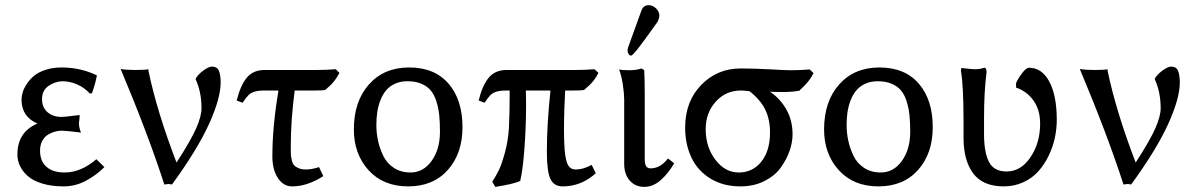

<svg xmlns="http://www.w3.org/2000/svg" viewBox="-20 -710 4661 749"><path d="M223.1 -393.1Q194.3 -392.1 169.2 -374.8Q144 -357.4 144 -323.2Q144 -290.5 165.5 -272.2Q187 -253.9 220.2 -253.9Q231.9 -253.9 259 -257.6Q286.1 -261.2 291 -261.2Q291 -254.9 289.6 -244.1Q288.1 -233.4 288.1 -226.1Q288.1 -212.9 295.9 -192.9Q237.3 -200.2 221.2 -200.2Q207.5 -200.2 194.1 -196.5Q180.7 -192.9 167 -184.6Q153.3 -176.3 144.8 -160.2Q136.2 -144 136.2 -122.1Q136.2 -81.1 161.4 -59.1Q186.5 -37.1 231.9 -37.1Q295.9 -37.1 356 -88.9L387.2 -58.1Q357.4 -27.8 316.2 -5.4Q274.9 17.1 228 17.1Q181.2 17.1 145 6.1Q108.9 -4.9 88.4 -23.2Q67.9 -41.5 57.9 -62.7Q47.9 -84 47.9 -106.9Q47.9 -195.3 126 -228Q64 -254.9 64 -320.8Q64 -334.5 68.6 -350.1Q73.2 -365.7 85 -383.3Q96.7 -400.9 113.5 -414.8Q130.4 -428.7 158.2 -437.7Q186 -446.8 220.2 -446.8Q294.4 -446.8 357.9 -416Q354.5 -392.1 338.9 -346.2L330.1 -345.2Q311 -367.2 282 -380.1Q252.9 -393.1 223.1 -393.1Z M559.1 -439.9V-434.1Q592.3 -274.4 668.9 -75.2V-76.2Q726.6 -165.5 746.3 -211.7Q766.1 -257.8 766.1 -287.1Q766.1 -351.6 742.7 -401.9Q751.5 -418.9 772.9 -434.6Q794.4 -450.2 806.6 -450.2Q827.1 -450.2 834 -433.6Q840.8 -417 840.8 -388.2Q840.8 -326.2 795.2 -225.8Q749.5 -125.5 650.9 9.8Q641.6 7.8 636.7 7.8L621.1 9.8Q558.6 -183.6 450.7 -440.9Q471.7 -437 508.8 -437Q545.9 -437 559.1 -439.9Z M1204.6 -356.9H1130.4V-362.8Q1114.3 -242.2 1114.3 -141.1V-132.8Q1114.3 -116.2 1114.7 -107.7Q1115.2 -99.1 1118.2 -85.7Q1121.1 -72.3 1127 -65.7Q1132.8 -59.1 1144.5 -54Q1156.2 -48.8 1173.3 -48.8Q1195.8 -48.8 1224.6 -58.1L1241.2 -22.9Q1178.7 17.1 1119.6 17.1Q1085.4 17.1 1064 -15.6Q1042.5 -48.3 1042.5 -100.1Q1042.5 -216.3 1066.4 -356.9H1012.2Q986.8 -356.9 972.4 -352.3Q958 -347.7 949.5 -339.1Q940.9 -330.6 926.3 -309.1L903.3 -317.9Q918.5 -378.4 943.4 -407.7Q968.3 -437 1012.2 -437H1213.4Q1250.5 -437 1289.6 -439.9L1304.2 -425.8Q1296.4 -410.2 1286.6 -397.5Q1276.9 -384.8 1270.5 -378.7Q1264.2 -372.6 1248.5 -358.9Q1238.8 -356.9 1204.6 -356.9Z M1360.4 -205.1Q1360.4 -314.5 1419.2 -380.6Q1478 -446.8 1576.2 -446.8Q1675.3 -446.8 1729.7 -383.8Q1784.2 -320.8 1784.2 -213.9Q1784.2 -111.3 1727.1 -47.1Q1669.9 17.1 1572.3 17.1Q1475.1 17.1 1417.7 -46.1Q1360.4 -109.4 1360.4 -205.1ZM1569.3 -393.1Q1542 -393.1 1520.8 -383.3Q1499.5 -373.5 1486.1 -357.4Q1472.7 -341.3 1463.9 -318.6Q1455.1 -295.9 1451.7 -272.5Q1448.2 -249 1448.2 -222.2Q1448.2 -191.4 1454.6 -161.6Q1460.9 -131.8 1474.9 -102.5Q1488.8 -73.2 1516.4 -55.2Q1543.9 -37.1 1581.5 -37.1Q1631.3 -37.1 1663.8 -82.3Q1696.3 -127.4 1696.3 -195.8Q1696.3 -233.4 1693.4 -261.5Q1690.4 -289.6 1682.1 -315.4Q1673.8 -341.3 1659.9 -357.7Q1646 -374 1623.3 -383.5Q1600.6 -393.1 1569.3 -393.1Z M1968.3 -356.9H1956.1Q1930.7 -356.9 1916.3 -352.3Q1901.9 -347.7 1893.3 -339.1Q1884.8 -330.6 1870.1 -309.1L1847.2 -317.9Q1862.3 -378.4 1887.2 -407.7Q1912.1 -437 1956.1 -437H2224.1Q2260.3 -437 2299.3 -439.9L2314.5 -425.8Q2307.1 -410.2 2296.9 -397.2Q2286.6 -384.3 2280.5 -378.7Q2274.4 -373 2258.3 -358.9Q2248.5 -356.9 2214.4 -356.9H2185.1V-363.8Q2180.2 -280.3 2180.2 -206.1Q2180.2 -141.6 2184.6 -108.2Q2189 -74.7 2198.5 -61.8Q2208 -48.8 2226.1 -48.8Q2255.9 -48.8 2288.1 -66.9L2304.2 -34.2Q2247.6 17.1 2175.3 17.1Q2141.1 17.1 2127.2 -12Q2113.3 -41 2113.3 -118.2Q2113.3 -224.1 2127.4 -356.9H2031.2Q2032.2 -337.9 2032.2 -296.9Q2032.2 -218.3 2025.9 -131.6Q2019.5 -44.9 2009.3 -3.9Q1982.4 8.3 1912.1 19L1900.4 -1Q1915.5 -24.9 1926 -46.1Q1936.5 -67.4 1949.2 -112.8Q1961.9 -158.2 1965.3 -210Q1968.3 -264.2 1968.3 -356.9Z M2482.9 -442.9 2493.2 -436Q2495.1 -397.9 2495.1 -342.8V-90.8Q2495.1 -71.3 2500.2 -62.3Q2505.4 -53.2 2518.1 -53.2Q2555.7 -53.2 2585.9 -91.8L2609.9 -73.2Q2588.9 -35.6 2558.6 -8.3Q2528.3 19 2493.2 19Q2458.5 19 2436.8 -5.4Q2415 -29.8 2415 -70.8V-321.8Q2415 -344.7 2409.7 -380.1Q2404.3 -415.5 2395 -439Q2408.2 -436 2436 -436Q2461.4 -436 2482.9 -442.9ZM2510.3 -689.9Q2525.9 -689.9 2539.1 -677.5Q2552.2 -665 2552.2 -647.9Q2552.2 -641.6 2545.9 -626Q2540.5 -618.7 2526.6 -599.1Q2512.7 -579.6 2501 -563.5Q2489.3 -547.4 2476.3 -530.3Q2463.4 -513.2 2454.3 -503.2Q2445.3 -493.2 2441.9 -493.2Q2436 -493.2 2432.1 -499Q2428.2 -504.9 2428.2 -513.2Q2428.2 -519 2430.2 -524.9L2481.9 -668Q2489.7 -689.9 2510.3 -689.9Z M3100.6 -358.9V-356.9Q3074.2 -351.1 3036.6 -351.1Q2999 -351.1 2983.9 -352.1Q3023.9 -325.2 3047.9 -282.5Q3071.8 -239.7 3071.8 -186Q3071.8 -154.8 3060.1 -121.1Q3048.3 -87.4 3025.4 -55.7Q3002.4 -23.9 2961.4 -3.4Q2920.4 17.1 2868.7 17.1Q2801.3 17.1 2751.7 -13.2Q2702.1 -43.5 2677.5 -95Q2652.8 -146.5 2652.8 -211.9Q2652.8 -314.5 2715.6 -378.7Q2778.3 -442.9 2868.7 -442.9Q2923.8 -442.9 2983.9 -439.5Q3043.9 -436 3063 -436Q3100.1 -436 3138.7 -439L3153.8 -424.8Q3136.7 -390.1 3100.6 -358.9ZM2870.6 -356.9Q2811 -356.9 2772 -313.2Q2732.9 -269.5 2732.9 -206.1Q2732.9 -136.2 2770.8 -86.7Q2808.6 -37.1 2861.8 -37.1Q2916 -37.1 2950 -79.3Q2983.9 -121.6 2983.9 -193.8Q2983.9 -244.6 2964.8 -283.2Q2945.8 -321.8 2902.8 -355V-354Q2886.2 -356.9 2870.6 -356.9Z M3194.8 -205.1Q3194.8 -314.5 3253.7 -380.6Q3312.5 -446.8 3410.6 -446.8Q3509.8 -446.8 3564.2 -383.8Q3618.7 -320.8 3618.7 -213.9Q3618.7 -111.3 3561.5 -47.1Q3504.4 17.1 3406.7 17.1Q3309.6 17.1 3252.2 -46.1Q3194.8 -109.4 3194.8 -205.1ZM3403.8 -393.1Q3376.5 -393.1 3355.2 -383.3Q3334 -373.5 3320.6 -357.4Q3307.1 -341.3 3298.3 -318.6Q3289.6 -295.9 3286.1 -272.5Q3282.7 -249 3282.7 -222.2Q3282.7 -191.4 3289.1 -161.6Q3295.4 -131.8 3309.3 -102.5Q3323.2 -73.2 3350.8 -55.2Q3378.4 -37.1 3416 -37.1Q3465.8 -37.1 3498.3 -82.3Q3530.8 -127.4 3530.8 -195.8Q3530.8 -233.4 3527.8 -261.5Q3524.9 -289.6 3516.6 -315.4Q3508.3 -341.3 3494.4 -357.7Q3480.5 -374 3457.8 -383.5Q3435.1 -393.1 3403.8 -393.1Z M3818.8 -251V-187Q3818.8 -115.2 3838.1 -78.1Q3857.4 -41 3906.7 -41Q3962.4 -41 4000 -96.7Q4037.6 -152.3 4037.6 -228Q4037.6 -282.2 4011.2 -318.4Q3984.9 -354.5 3943.8 -368.2V-386.2Q3952.1 -404.8 3967.8 -425.3Q3983.4 -445.8 3993.7 -445.8Q4044.4 -445.8 4073.5 -391.6Q4102.5 -337.4 4102.5 -242.2Q4102.5 -206.5 4094.7 -170.9Q4086.9 -135.3 4070.3 -101.3Q4053.7 -67.4 4030 -41Q4006.3 -14.6 3971.4 1.2Q3936.5 17.1 3895.5 17.1Q3814.5 17.1 3776.6 -33.4Q3738.8 -84 3738.8 -171.9V-233.9Q3738.8 -377.9 3728.5 -434.1L3730.5 -444.8Q3771 -439.9 3782.7 -439.9Q3803.2 -439.9 3819.8 -445.8Q3828.6 -445.8 3828.6 -428.2Q3818.8 -352.1 3818.8 -251Z M4300.8 -439.9V-434.1Q4334 -274.4 4410.6 -75.2V-76.2Q4468.3 -165.5 4488 -211.7Q4507.8 -257.8 4507.8 -287.1Q4507.8 -351.6 4484.4 -401.9Q4493.2 -418.9 4514.6 -434.6Q4536.1 -450.2 4548.3 -450.2Q4568.8 -450.2 4575.7 -433.6Q4582.5 -417 4582.5 -388.2Q4582.5 -326.2 4536.9 -225.8Q4491.2 -125.5 4392.6 9.8Q4383.3 7.8 4378.4 7.8L4362.8 9.8Q4300.3 -183.6 4192.4 -440.9Q4213.4 -437 4250.5 -437Q4287.6 -437 4300.8 -439.9Z"/></svg>

Font: Linear Smooth Low Contrast
Style: Regular
Weight: 500
Designer: Philipp H. Poll, Flanker
Foundry: Philipp H. Poll, reworked by Flanker
Version: Version 1.010 | FøM Fix